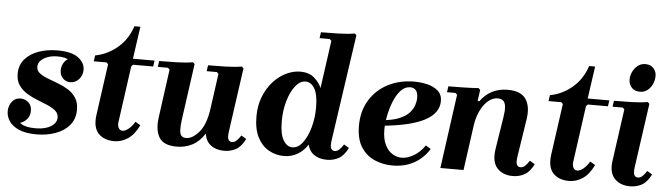

<svg xmlns="http://www.w3.org/2000/svg" viewBox="-47 -927 3913 1123"><g transform="rotate(5 1909.5 -365.0)"><path d="M192 10Q128 10 88.5 -7.5Q49 -25 31 -52.5Q13 -80 13 -110Q13 -143 32 -167Q51 -191 82 -191Q107 -191 127.5 -174Q148 -157 148 -124Q148 -90 125.5 -69Q103 -48 80 -48Q65 -48 52 -57Q39 -66 39 -81H72Q72 -62 98.5 -43.5Q125 -25 182 -25Q219 -25 247 -34Q275 -43 291 -59.5Q307 -76 307 -98Q307 -123 288.5 -138.5Q270 -154 241 -166.5Q212 -179 179.5 -191.5Q147 -204 118 -222Q89 -240 70.5 -266.5Q52 -293 52 -334Q52 -385 82.5 -420Q113 -455 163 -472.5Q213 -490 273 -490Q356 -490 395 -460.5Q434 -431 434 -390Q434 -357 413 -334Q392 -311 362 -311Q337 -311 319 -329Q301 -347 301 -376Q301 -405 318.5 -427.5Q336 -450 360 -450Q375 -450 385.5 -439Q396 -428 396 -407H366Q366 -425 343 -440Q320 -455 276 -455Q243 -455 217.5 -445.5Q192 -436 177.5 -420.5Q163 -405 163 -385Q163 -362 181.5 -347.5Q200 -333 228.5 -322Q257 -311 289.5 -299Q322 -287 350.5 -269.5Q379 -252 397.5 -224.5Q416 -197 416 -154Q416 -100 385.5 -63.5Q355 -27 304 -8.5Q253 10 192 10Z M649 10Q588 10 555 -25.5Q522 -61 532 -134L574 -435L564 -445H489L494 -480Q565 -493 623.5 -542Q682 -591 708 -670H743L716 -480H843L838 -445H720L710 -435L664 -104Q661 -84 668.5 -69.5Q676 -55 692 -55Q708 -55 728 -71.5Q748 -88 763 -114L793 -96Q766 -40 728.5 -15Q691 10 649 10Z M1387 -88 1417 -70Q1394 -24 1363 -7Q1332 10 1294 10Q1247 10 1216 -13Q1185 -36 1179 -81Q1148 -33 1106.5 -11.5Q1065 10 1016 10Q938 10 912 -33.5Q886 -77 896 -150L935 -435L925 -445H865L870 -480Q917 -480 972.5 -481.5Q1028 -483 1068 -490L1078 -480L1032 -150Q1027 -113 1028 -89.5Q1029 -66 1038 -55.5Q1047 -45 1066 -45Q1103 -45 1141.5 -89.5Q1180 -134 1193 -227L1222 -435L1212 -445H1152L1157 -480Q1204 -480 1259.5 -481.5Q1315 -483 1355 -490L1365 -480L1312 -104Q1307 -69 1314.5 -57Q1322 -45 1335 -45Q1350 -45 1362.5 -57Q1375 -69 1387 -88Z M1465 -207Q1465 -271 1485.5 -323Q1506 -375 1540 -412.5Q1574 -450 1615.5 -470Q1657 -490 1698 -490Q1750 -490 1780.5 -463Q1811 -436 1824 -405L1863 -685L1853 -695H1793L1798 -730Q1845 -730 1900.5 -731.5Q1956 -733 1996 -740L2006 -730L1915 -104Q1910 -69 1917.5 -57Q1925 -45 1938 -45Q1953 -45 1965.5 -57Q1978 -69 1990 -88L2020 -70Q1997 -24 1966 -7Q1935 10 1897 10Q1853 10 1823 -10Q1793 -30 1784 -69Q1760 -32 1724.5 -11Q1689 10 1645 10Q1597 10 1556 -13Q1515 -36 1490 -84Q1465 -132 1465 -207ZM1615 -192Q1615 -116 1636.5 -80.5Q1658 -45 1689 -45Q1723 -45 1749.5 -79.5Q1776 -114 1792 -170Q1808 -226 1808 -289Q1808 -365 1787 -400Q1766 -435 1734 -435Q1701 -435 1674 -400.5Q1647 -366 1631 -311Q1615 -256 1615 -192Z M2282 10Q2226 10 2176.5 -11.5Q2127 -33 2097 -80.5Q2067 -128 2067 -205Q2067 -292 2106.5 -356Q2146 -420 2214 -455Q2282 -490 2367 -490Q2407 -490 2444.5 -481Q2482 -472 2507 -450Q2532 -428 2532 -390Q2532 -354 2511 -325Q2490 -296 2448.5 -274.5Q2407 -253 2344.5 -238.5Q2282 -224 2198 -216V-249Q2260 -254 2298.5 -270Q2337 -286 2357 -308Q2377 -330 2384.5 -353Q2392 -376 2392 -396Q2392 -428 2379.5 -441.5Q2367 -455 2347 -455Q2315 -455 2291 -428.5Q2267 -402 2250.5 -361Q2234 -320 2225.5 -275.5Q2217 -231 2217 -195Q2217 -141 2234 -106.5Q2251 -72 2277.5 -56Q2304 -40 2332 -40Q2365 -40 2402 -61.5Q2439 -83 2467 -124L2497 -106Q2476 -71 2444 -44.5Q2412 -18 2371.5 -4Q2331 10 2282 10Z M3081 -88 3111 -70Q3088 -24 3057 -7Q3026 10 2988 10Q2930 10 2896.5 -26.5Q2863 -63 2875 -140L2905 -330Q2911 -368 2908.5 -391Q2906 -414 2894.5 -424.5Q2883 -435 2861 -435Q2843 -435 2823.5 -424.5Q2804 -414 2786.5 -392.5Q2769 -371 2755 -338Q2741 -305 2735 -260L2699 0H2563L2623 -435L2613 -445H2563L2568 -480Q2607 -480 2656 -481Q2705 -482 2745 -485L2755 -475L2746 -409H2756Q2784 -448 2824 -469Q2864 -490 2916 -490Q2994 -490 3023 -446.5Q3052 -403 3041 -330L3006 -104Q3001 -69 3008.5 -57Q3016 -45 3029 -45Q3044 -45 3056.5 -57Q3069 -69 3081 -88Z M3319 10Q3258 10 3225 -25.5Q3192 -61 3202 -134L3244 -435L3234 -445H3159L3164 -480Q3235 -493 3293.5 -542Q3352 -591 3378 -670H3413L3386 -480H3513L3508 -445H3390L3380 -435L3334 -104Q3331 -84 3338.5 -69.5Q3346 -55 3362 -55Q3378 -55 3398 -71.5Q3418 -88 3433 -114L3463 -96Q3436 -40 3398.5 -15Q3361 10 3319 10Z M3770 -88 3800 -70Q3777 -24 3746 -7Q3715 10 3677 10Q3619 10 3586 -25Q3553 -60 3562 -127L3605 -435L3595 -445H3535L3540 -480Q3587 -480 3642.5 -481.5Q3698 -483 3738 -490L3748 -480L3695 -104Q3690 -69 3697.5 -57Q3705 -45 3718 -45Q3733 -45 3745.5 -57Q3758 -69 3770 -88ZM3686 -546Q3653 -546 3635 -568.5Q3617 -591 3621 -625Q3626 -659 3649 -684.5Q3672 -710 3705 -710Q3738 -710 3756 -687.5Q3774 -665 3769 -631Q3765 -597 3742.5 -571.5Q3720 -546 3686 -546Z"/></g></svg>

Font: Brygada 1918
Style: Bold Italic
Weight: 700
Italic angle: -8°
Designer: Mateusz Machalski | Borys Kosmynka | Przemek Hoffer
Foundry: NIEPODLEGLA 2018
Version: Version 3.006